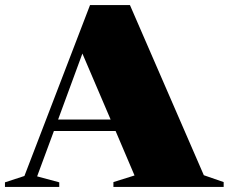

<svg xmlns="http://www.w3.org/2000/svg" viewBox="-34 -735 900 755"><path d="M767.5 -46 845.5 -19V0H412V-19L495 -45L420.5 -220H178L112 -41.5L199 -18V0H-14.5V-18L62 -43L320 -715H477ZM194.5 -265H401L290 -524.5Z"/></svg>

Font: Newsreader Display ExtraBold
Style: Regular
Weight: 800
Designer: Hugues Gentile
Foundry: Production Type
Version: Version 1.001